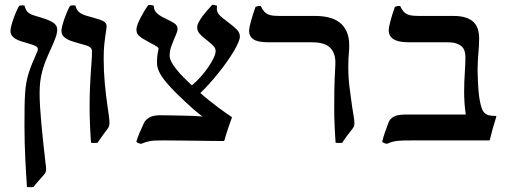

<svg xmlns="http://www.w3.org/2000/svg" viewBox="-20 -580 2101 793"><path d="M118.2 192.4Q104.5 193.8 91.3 192.4Q89.8 168.9 87.9 139.4Q85.9 109.9 84.5 76.9Q83 43.9 82 9.5Q81.1 -24.9 81.1 -57.6Q81.1 -104 81.5 -137.2Q82 -170.4 83.7 -195.6Q85.4 -220.7 89.1 -240.2Q92.8 -259.8 98.6 -278.6Q104.5 -297.4 113 -318.1Q121.6 -338.9 133.8 -366.7Q135.7 -371.1 136 -373Q136.2 -375 136.2 -377Q136.2 -384.3 128.9 -388.9Q121.6 -393.6 99.1 -399.9Q81.5 -404.8 67.4 -409.4Q53.2 -414.1 43.5 -419.9Q33.7 -425.8 28.6 -433.6Q23.4 -441.4 23.4 -453.1Q23.4 -460 26.6 -472.9Q29.8 -485.8 34.9 -500.7Q40 -515.6 46.4 -530.3Q52.7 -544.9 58.6 -555.2Q62.5 -557.6 69.1 -557.9Q75.7 -558.1 81.1 -557.1Q84.5 -544.9 88.6 -537.6Q92.8 -530.3 100.1 -525.4Q107.4 -520.5 119.4 -516.6Q131.3 -512.7 149.9 -507.3Q169.4 -501.5 182.4 -495.8Q195.3 -490.2 202.9 -484.1Q210.4 -478 213.4 -471.4Q216.3 -464.8 216.3 -457.5Q216.3 -443.4 209.5 -424.6Q202.6 -405.8 191.4 -380.9Q178.7 -354 169.7 -331.3Q160.6 -308.6 154.8 -286.9Q148.9 -265.1 146.2 -242.9Q143.6 -220.7 143.6 -195.3Q143.6 -170.4 145.5 -138.2Q147.5 -106 150.9 -68.6Q154.3 -31.2 158.7 10Q163.1 51.3 168 93.8Q168.9 99.6 169.7 106Q170.4 112.3 170.4 116.7Q170.4 126 168.5 131.1Q166.5 136.2 161.6 141.6Q150.4 154.3 139.2 167Q127.9 179.7 118.2 192.4Z M356 9.8Q355 0 354 -17.8Q353 -35.6 352.1 -55.9Q351.1 -76.2 350.6 -96.7Q350.1 -117.2 350.1 -131.8Q350.1 -182.1 351.6 -218Q353 -253.9 355 -280.8Q356.9 -307.6 358.4 -328.1Q359.9 -348.6 359.9 -368.2Q359.9 -375.5 356.4 -380.1Q353 -384.8 347.2 -387.9Q341.3 -391.1 333.7 -393.1Q326.2 -395 318.4 -397.5Q299.3 -402.8 283.9 -407.5Q268.6 -412.1 257.3 -418.2Q246.1 -424.3 240 -432.6Q233.9 -440.9 233.9 -453.1Q233.9 -460 237.1 -472.9Q240.2 -485.8 245.4 -500.7Q250.5 -515.6 256.8 -530.3Q263.2 -544.9 269 -555.2Q272.9 -557.6 279.5 -557.9Q286.1 -558.1 291.5 -557.1Q294.4 -545.4 299.6 -537.8Q304.7 -530.3 313.5 -524.9Q322.3 -519.5 335 -515.6Q347.7 -511.7 366.2 -506.8Q382.8 -502.4 393.6 -498.5Q404.3 -494.6 410.2 -490.5Q416 -486.3 418.2 -481.4Q420.4 -476.6 420.4 -470.7Q420.4 -466.8 418.9 -457.8Q417.5 -448.7 416 -438.5Q413.6 -421.9 410.9 -398.2Q408.2 -374.5 408.2 -337.9Q408.2 -286.6 412.8 -236.1Q417.5 -185.5 424.3 -139.6Q427.2 -119.1 429.7 -101.1Q432.1 -83 432.1 -73.2Q432.1 -64 430.2 -58.6Q428.2 -53.2 423.8 -47.4Q413.1 -33.2 402.1 -18.1Q391.1 -2.9 382.8 9.8Q369.1 11.2 356 9.8Z M614.7 -556.6Q615.7 -549.8 616.9 -543.7Q618.2 -537.6 623 -531.2Q627.9 -524.9 637.2 -518.1Q646.5 -511.2 663.6 -503.4Q688.5 -491.7 700.9 -483.2Q713.4 -474.6 713.4 -460.4Q713.4 -451.2 706.1 -434.8Q698.7 -418.5 690.4 -396.5Q685.1 -383.3 682.9 -372.6Q680.7 -361.8 680.7 -350.6Q680.7 -338.9 687.7 -325Q694.8 -311 707.3 -295.2Q719.7 -279.3 736.6 -262.2Q753.4 -245.1 772.5 -227.5Q791 -242.7 808.8 -262.7Q826.7 -282.7 840.3 -302.7Q854 -322.8 862.3 -340.3Q870.6 -357.9 870.6 -368.2Q870.6 -379.4 863.8 -387.7Q856.9 -396 842.8 -407.2Q828.1 -418.9 818.8 -426.8Q809.6 -434.6 804.2 -441.2Q798.8 -447.8 796.6 -453.9Q794.4 -460 794.4 -468.3Q794.4 -477.1 800.8 -488.8Q807.1 -500.5 816.4 -512.9Q825.7 -525.4 836.4 -537.6Q847.2 -549.8 856 -559.6Q859.4 -560.5 865.5 -559.3Q871.6 -558.1 876.5 -556.2Q875 -545.4 876 -537.8Q877 -530.3 881.8 -523.4Q886.7 -516.6 896.2 -508.5Q905.8 -500.5 921.4 -488.8Q946.3 -470.2 958.5 -457.5Q970.7 -444.8 970.7 -429.2Q970.7 -419.4 963.9 -403.6Q957 -387.7 945.3 -367.9Q933.6 -348.1 917.7 -325.7Q901.9 -303.2 883.8 -280.5Q865.7 -257.8 846.2 -236.1Q826.7 -214.4 807.6 -195.8Q826.2 -179.2 845 -164.3Q863.8 -149.4 880.6 -136.7Q897.5 -124 911.9 -114Q926.3 -104 936.5 -97.2Q938.5 -95.7 937.5 -93.3Q934.6 -85.4 930.4 -73.7Q926.3 -62 921.9 -49.1Q917.5 -36.1 913.6 -23.4Q909.7 -10.7 907.2 -1Q906.7 1 905.3 1.7Q903.8 2.4 902.3 2.4Q880.4 2.4 850.1 2Q819.8 1.5 788.1 1.2Q756.3 1 726.3 0.5Q696.3 0 673.8 0H645.5Q631.3 0 620.4 0.5Q609.4 1 599.9 2.7Q590.3 4.4 581.5 7.1Q572.8 9.8 562.5 14.2Q557.1 13.2 551.8 11.2Q546.4 9.3 543 5.4Q547.9 -11.2 555.9 -30.3Q564 -49.3 574.2 -71.3Q580.1 -84.5 595.9 -94.2Q611.8 -104 641.1 -104Q645.5 -104 659.7 -103.8Q673.8 -103.5 692.4 -103.3Q710.9 -103 731 -102.5Q751 -102.1 766.6 -101.6Q770 -101.6 776.6 -101.3Q783.2 -101.1 790.5 -100.6Q797.9 -100.1 804.7 -99.6Q811.5 -99.1 815.9 -98.6Q812.5 -101.6 807.6 -105.5Q802.7 -109.4 797.4 -113.8Q792 -118.2 787.1 -122.1Q782.2 -126 778.8 -128.9Q738.3 -165.5 709.7 -193.6Q681.2 -221.7 663.1 -244.1Q645 -266.6 636.7 -284.9Q628.4 -303.2 628.4 -320.8Q628.4 -335 629.6 -347.7Q630.9 -360.4 634.8 -377.4Q635.7 -382.8 627.7 -387.9Q619.6 -393.1 596.2 -405.3Q579.6 -414.1 569.3 -420.7Q559.1 -427.2 553.2 -433.1Q547.4 -439 545.4 -445.1Q543.5 -451.2 543.5 -458.5Q543.5 -466.3 548.1 -479Q552.7 -491.7 560.1 -505.9Q567.4 -520 575.9 -534.2Q584.5 -548.3 592.3 -558.6Q593.3 -559.1 596.4 -559.3Q599.6 -559.6 603.3 -559.1Q606.9 -558.6 610.1 -558.1Q613.3 -557.6 614.7 -556.6Z M1057.1 -555.2Q1063.5 -541 1070.6 -533Q1077.6 -524.9 1086.9 -520.8Q1096.2 -516.6 1108.4 -515.4Q1120.6 -514.2 1137.2 -514.2H1281.7Q1312.5 -514.2 1338.4 -507.8Q1364.3 -501.5 1383.1 -486.8Q1401.9 -472.2 1412.1 -448.7Q1422.4 -425.3 1422.4 -391.1Q1422.4 -377 1420.9 -362.3Q1419.9 -351.1 1419.2 -337.6Q1418.5 -324.2 1418.5 -303.7Q1418.5 -260.7 1423.6 -219Q1428.7 -177.2 1434.6 -137.7Q1437.5 -117.2 1440.7 -99.6Q1443.8 -82 1443.8 -72.3Q1443.8 -63 1441.9 -58.1Q1439.9 -53.2 1435.1 -47.4Q1424.3 -34.2 1413.1 -18.8Q1401.9 -3.4 1393.1 9.8Q1379.4 11.2 1366.2 9.8Q1365.2 0.5 1364.3 -17.1Q1363.3 -34.7 1362.3 -54.9Q1361.3 -75.2 1360.8 -95.2Q1360.4 -115.2 1360.4 -129.9Q1360.4 -175.8 1360.8 -204.3Q1361.3 -232.9 1362.1 -252.2Q1362.8 -271.5 1363.8 -285.6Q1364.7 -299.8 1365.2 -317.4Q1366.2 -359.9 1343.8 -382.6Q1321.3 -405.3 1269.5 -405.3H1099.1Q1081.5 -405.3 1065.2 -406.5Q1048.8 -407.7 1036.4 -412.6Q1023.9 -417.5 1016.4 -427.5Q1008.8 -437.5 1008.8 -454.6Q1008.8 -459 1010.7 -468.5Q1012.7 -478 1016.1 -491Q1019.5 -503.9 1024.4 -519.5Q1029.3 -535.2 1035.2 -551.3Q1040 -553.7 1045.9 -554.7Q1051.8 -555.7 1057.1 -555.2Z M1632.8 -555.2Q1639.2 -541 1646.2 -533Q1653.3 -524.9 1662.6 -520.8Q1671.9 -516.6 1684.1 -515.4Q1696.3 -514.2 1712.9 -514.2H1852.5Q1883.8 -514.2 1904.5 -507.1Q1925.3 -500 1937.3 -487.5Q1949.2 -475.1 1954.1 -458Q1959 -440.9 1959 -421.4Q1959 -404.3 1958 -389.6Q1957 -375 1955.8 -359.9Q1954.6 -344.7 1953.6 -328.6Q1952.6 -312.5 1952.6 -293Q1952.6 -287.6 1952.9 -274.4Q1953.1 -261.2 1953.9 -244.4Q1954.6 -227.5 1956.1 -208.5Q1957.5 -189.5 1960.4 -171.6Q1963.4 -153.8 1967.5 -139.4Q1971.7 -125 1978 -117.2Q1985.8 -107.4 1997.8 -104.2Q2009.8 -101.1 2028.3 -101.1Q2030.3 -101.1 2029.8 -98.1Q2022 -73.2 2015.6 -50.8Q2009.3 -28.3 2003.4 -3.4Q2002.9 -1.5 2001.5 -0.7Q2000 0 1998.5 0H1678.7Q1661.1 0 1647.7 0.2Q1634.3 0.5 1622.6 1.7Q1610.8 2.9 1600.3 5.9Q1589.8 8.8 1578.1 14.2Q1572.8 13.2 1567.4 11.2Q1562 9.3 1558.6 5.4Q1562.5 -11.2 1569.6 -32.5Q1576.7 -53.7 1585.4 -75.7Q1590.8 -89.4 1606.4 -98.1Q1622.1 -106.9 1653.8 -106.9H1903.8Q1899.9 -133.3 1898.4 -156.7Q1897 -180.2 1897 -203.1Q1897 -221.2 1897.7 -240.7Q1898.4 -260.3 1899.7 -278.8Q1900.9 -297.4 1901.6 -313.7Q1902.3 -330.1 1902.3 -341.8Q1902.3 -356 1899.2 -367.7Q1896 -379.4 1887.5 -387.7Q1878.9 -396 1864.7 -400.6Q1850.6 -405.3 1828.6 -405.3H1677.7Q1660.2 -405.3 1643.6 -406.7Q1627 -408.2 1614 -413.6Q1601.1 -418.9 1593.3 -429.2Q1585.4 -439.5 1585.4 -456.5Q1585.4 -460.9 1587.2 -470.2Q1588.9 -479.5 1592.3 -491.9Q1595.7 -504.4 1600.3 -519.8Q1605 -535.2 1610.8 -551.3Q1615.7 -553.7 1621.6 -554.7Q1627.4 -555.7 1632.8 -555.2Z"/></svg>

Font: Federov2
Style: Regular
Weight: 400
Designer: Olexa M. Volochay | Cyreal.org
Foundry: Olexa M. Volochay | Cyreal.org
Version: Version 1.000